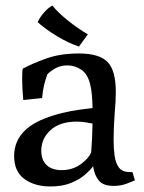

<svg xmlns="http://www.w3.org/2000/svg" viewBox="-20 -663 519 693"><path d="M162 10Q105 10 68 -17Q31 -44 31 -100Q31 -156 72.5 -194.5Q114 -233 204 -255Q237 -263 266.5 -267Q296 -271 314 -273Q313 -325 307 -352Q298 -395 274 -411Q250 -427 224 -427Q200 -427 182 -417.5Q164 -408 151 -395Q144 -376 139 -355.5Q134 -335 132 -309L64 -302Q62 -322 61 -342Q60 -362 60 -378Q60 -393 60.5 -402Q61 -411 62 -415Q97 -434 147.5 -452Q198 -470 265 -470Q338 -470 368 -439.5Q398 -409 398 -331Q398 -313 397 -295.5Q396 -278 394 -256Q392 -223 391 -202Q390 -181 390 -158Q390 -129 393.5 -102Q397 -75 409 -58.5Q421 -42 448 -42H458L467 -12Q458 -8 437 0Q416 8 390 8Q353 8 337 -11Q321 -30 316 -63Q305 -48 285 -31Q265 -14 234.5 -2Q204 10 162 10ZM129 -119Q129 -86 148 -67.5Q167 -49 202 -49Q242 -49 271 -70Q300 -91 309 -113Q313 -158 314 -217Q303 -219 288.5 -221.5Q274 -224 257 -224Q196 -224 162.5 -193.5Q129 -163 129 -119ZM265 -495Q228 -507 186.5 -532Q145 -557 116 -583Q124 -601 139 -618Q154 -635 169 -643Q190 -617 225 -589Q260 -561 297 -539Z"/></svg>

Font: Maname
Style: Regular
Weight: 400
Designer: Pathum Egodawatta
Foundry: mooniak
Version: Version 1.000; ttfautohint (v1.8.4.7-5d5b)